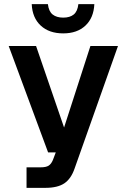

<svg xmlns="http://www.w3.org/2000/svg" viewBox="-20 -756 610 926"><path d="M108 150V51H176Q202 51 214.5 43Q227 35 235 16L249 -21H212L22 -534H154L289 -141L416 -534H549L340 56Q323 106 290.5 128Q258 150 199 150ZM285 -595Q217 -595 176.5 -632.5Q136 -670 133 -736H211Q215 -701 234 -686Q253 -671 285 -671Q317 -671 335.5 -686Q354 -701 358 -736H435Q432 -670 392 -632.5Q352 -595 285 -595Z"/></svg>

Font: Geist SemBd
Style: Regular
Weight: 400
Designer: Basement.studio, Andrés Briganti, Mateo Zaragoza
Foundry: Basement.studio, Vercel, Andrés Briganti, Guido Ferreyra, Mateo Zaragoza
Version: Version 1.401